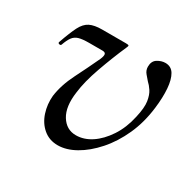

<svg xmlns="http://www.w3.org/2000/svg" viewBox="-100 -505 638 627"><g transform="rotate(30 218.5 -191.5)"><path d="M186 13Q154 13 131.5 -6Q109 -25 99 -55.5Q89 -86 92 -119Q98 -163 121.5 -209.5Q145 -256 166 -301Q172 -315 170.5 -321.5Q169 -328 158 -328H108Q83 -328 69.5 -324Q56 -320 48 -309Q40 -298 33 -278Q31 -274 25.5 -275.5Q20 -277 22 -282Q37 -325 48.5 -347.5Q60 -370 77 -378.5Q94 -387 123 -387H213Q222 -387 223.5 -385Q225 -383 221 -375Q199 -325 178.5 -267.5Q158 -210 153 -167Q145 -110 165 -77.5Q185 -45 221 -45Q251 -45 279 -63.5Q307 -82 329.5 -116Q352 -150 362 -196Q371 -235 367.5 -257.5Q364 -280 355 -293.5Q346 -307 337 -315Q331 -322 322 -332.5Q313 -343 313 -357Q313 -378 327.5 -387Q342 -396 357 -396Q379 -396 390 -377.5Q401 -359 403.5 -326.5Q406 -294 401 -253Q394 -194 372 -145.5Q350 -97 318.5 -61.5Q287 -26 252.5 -6.5Q218 13 186 13Z"/></g></svg>

Font: Cormorant Light Medium
Style: Italic
Weight: 500
Italic angle: -10°
Version: Version 4.000